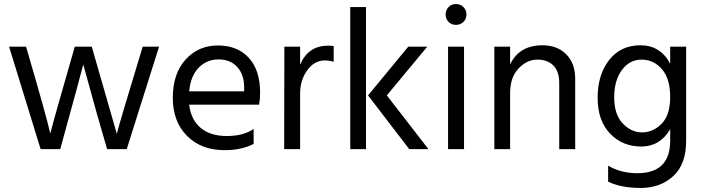

<svg xmlns="http://www.w3.org/2000/svg" viewBox="-20 -738 3482 950"><path d="M278 0H181L25 -507H109Q208 -169 229 -77Q240 -126 350 -507H434L558 -76Q571 -129 686 -507H767L607 0H510L462 -166L392 -419Q380 -370 278 0Z M916 -286H1188V-306Q1188 -369 1154 -406.5Q1120 -444 1061.5 -444Q1003 -444 963 -403Q923 -362 916 -286ZM1091 5Q976 5 905.5 -65.5Q835 -136 835 -254.5Q835 -373 898 -443Q961 -513 1058 -513Q1155 -513 1211 -452Q1267 -391 1267 -279Q1267 -247 1262 -220H916Q925 -145 973 -105Q1021 -65 1102.5 -65Q1184 -65 1235 -100V-26Q1176 5 1091 5Z M1465 0H1386L1387 -507H1465V-418Q1505 -512 1603 -512Q1621 -512 1631 -510V-432Q1610 -439 1588 -439Q1535 -439 1500 -390Q1465 -341 1465 -277Z M1894 -266 2100 0H2005L1801 -266L2000 -507H2094ZM1791 0H1713V-703H1791Z M2273 -703Q2288 -688 2288 -666Q2288 -644 2273 -629.5Q2258 -615 2236 -615Q2214 -615 2199.5 -629.5Q2185 -644 2185 -666Q2185 -688 2199.5 -703Q2214 -718 2236 -718Q2258 -718 2273 -703ZM2276 0H2197V-507H2276Z M2826 0H2747V-328Q2747 -384 2718.5 -413.5Q2690 -443 2638.5 -443Q2587 -443 2545.5 -399Q2504 -355 2504 -277V0H2426V-507H2504V-419Q2549 -514 2664 -514Q2738 -514 2782 -469Q2826 -424 2826 -349Z M3154.5 -443Q3095 -443 3057 -391.5Q3019 -340 3019 -256Q3019 -172 3061 -127.5Q3103 -83 3157 -83Q3211 -83 3253.5 -125.5Q3296 -168 3296 -258.5Q3296 -349 3255 -396Q3214 -443 3154.5 -443ZM3375 -41Q3375 75 3311 133.5Q3247 192 3150.5 192Q3054 192 2989 161V82Q3053 119 3133 119Q3296 119 3296 -42V-99Q3246 -13 3153 -13Q3060 -13 2998.5 -77Q2937 -141 2937 -254.5Q2937 -368 2994 -441Q3051 -514 3149 -514Q3247 -514 3296 -423V-507H3375Z"/></svg>

Font: Hind Colombo
Style: Regular
Weight: 400
Designer: Jyotish Sonowal, Aditi Pimprikar
Foundry: Indian Type Foundry
Version: Version 1.000;PS 1.0;hotconv 1.0.86;makeotf.lib2.5.63406; tt